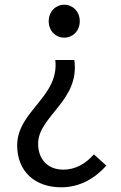

<svg xmlns="http://www.w3.org/2000/svg" viewBox="-20 -577 514 816"><path d="M240 219C321 219 384 180 432 127L379 79C344 119 300 144 250 144C178 144 142 95 142 34C142 -84 320 -148 296 -322H215C233 -165 53 -106 53 41C53 151 128 219 240 219ZM253 -417C289 -417 319 -445 319 -487C319 -528 289 -557 253 -557C217 -557 187 -528 187 -487C187 -445 217 -417 253 -417Z"/></svg>

Font: Source Han Sans KR Regular
Style: Regular
Weight: 400
Designer: Ryoko NISHIZUKA (kana & ideographs); Paul D. Hunt (Latin, Greek & Cyrillic); Wenlong ZHANG (bopomofo); Sandoll Communica
Foundry: Adobe Systems Incorporated
Version: Version 1.004;PS 1.004;hotconv 1.0.82;makeotf.lib2.5.63406